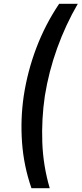

<svg xmlns="http://www.w3.org/2000/svg" viewBox="-20 -799 433 1019"><path d="M294 -779Q220 -669 173 -545Q126 -421 106 -290Q88 -167 97 -42.5Q106 82 147 200H244Q209 81 204.5 -43Q200 -167 218 -290Q239 -420 283.5 -543.5Q328 -667 393 -779Z"/></svg>

Font: Jost Medium
Style: Italic
Weight: 500
Italic angle: -5°
Version: Version 3.710